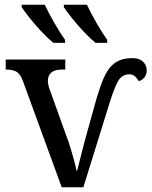

<svg xmlns="http://www.w3.org/2000/svg" viewBox="-20 -786 636 806"><path d="M78 -441Q67 -473 51.5 -483.5Q36 -494 4 -494V-536H254V-494H241Q181 -494 181 -446Q181 -438 183 -429Q185 -420 189 -409L257 -220Q266 -197 275 -168Q284 -139 291 -113Q298 -87 301 -70H304Q313 -105 320 -133Q327 -161 335 -191.5Q343 -222 354.5 -262Q366 -302 382 -361Q398 -417 415 -457.5Q432 -498 460 -520Q488 -542 536 -542Q565 -542 580.5 -527Q596 -512 596 -491Q596 -458 563 -445Q556 -457 546.5 -465.5Q537 -474 523 -474Q492 -474 476 -446Q460 -418 440 -354L330 0H239ZM381 -606Q359 -624 332 -652.5Q305 -681 282 -710Q259 -739 248 -756V-766H345Q361 -732 385 -690Q409 -648 430 -619V-606ZM204 -606Q182 -624 155 -652.5Q128 -681 105 -710Q82 -739 71 -756V-766H168Q184 -732 208 -690Q232 -648 253 -619V-606Z"/></svg>

Font: NotoSerif-Regular
Style: Regular
Weight: 400
Designer: Monotype Design Team
Foundry: Monotype Imaging Inc.
Version: Version 2.007; ttfautohint (v1.8) -l 8 -r 50 -G 200 -x 14 -D